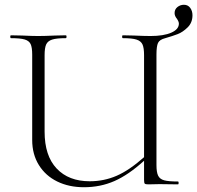

<svg xmlns="http://www.w3.org/2000/svg" viewBox="-20 -773 827 805"><path d="M636 -544V-81Q636 -51 643 -36.5Q650 -22 668.5 -17Q687 -12 726 -12Q729 -12 729 -6Q729 0 726 0L649 -1L602 0Q590 0 587 -3Q584 -6 584 -19V-99Q519 -40 460 -14Q401 12 332 12Q269 12 220 -12Q171 -36 143 -81Q115 -126 115 -186V-544Q115 -574 108.5 -588Q102 -602 83.5 -607.5Q65 -613 26 -613Q23 -613 23 -619Q23 -625 26 -625L74 -624Q114 -622 140 -622Q168 -622 210 -624L256 -625Q259 -625 259 -619Q259 -613 256 -613Q217 -613 198.5 -607Q180 -601 173.5 -586.5Q167 -572 167 -542V-221Q167 -120 217.5 -66.5Q268 -13 356 -13Q416 -13 469 -36Q522 -59 584 -114V-542Q584 -572 577.5 -586.5Q571 -601 552.5 -607Q534 -613 495 -613Q492 -613 492 -619Q492 -625 495 -625L542 -624Q584 -622 611 -622Q666 -622 698 -636Q730 -650 730 -674Q730 -682 722 -694Q712 -706 712 -718Q712 -734 724 -743.5Q736 -753 751 -753Q768 -753 777.5 -740Q787 -727 787 -709Q787 -678 766.5 -658Q746 -638 725 -630Q704 -622 673 -613Q649 -607 642.5 -593Q636 -579 636 -544Z"/></svg>

Font: Cormorant Infant Light
Style: Regular
Weight: 300
Designer: Christian Thalmann (Catharsis Fonts)
Version: Version 3.000